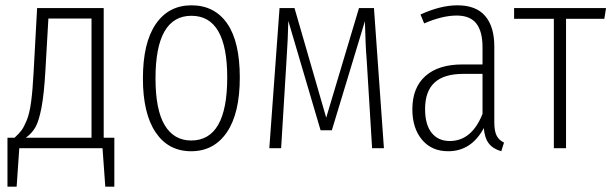

<svg xmlns="http://www.w3.org/2000/svg" viewBox="-20 -552 2281 715"><path d="M366.2 -39.1H405.8V143.1H372.1L361.8 0H51.8L42 143.1H7.8V-39.1H34.2Q51.3 -54.7 60.3 -66.9Q69.3 -79.1 79.8 -104.7Q90.3 -130.4 95.9 -173.1Q101.6 -215.8 105 -280.8L118.2 -522H366.2ZM320.8 -39.1V-482.9H160.2L148.9 -286.1Q144 -201.2 134.5 -151.4Q125 -101.6 112.1 -78.6Q99.1 -55.7 76.2 -39.1Z M692.9 -532.2Q778.8 -532.2 825.9 -464.6Q873 -397 873 -263.2Q873 -130.4 825 -59.6Q776.9 11.2 691.9 11.2Q606.9 11.2 559.6 -59.1Q512.2 -129.4 512.2 -259.8Q512.2 -392.6 560.1 -462.4Q607.9 -532.2 692.9 -532.2ZM692.9 -493.2Q559.1 -493.2 559.1 -259.8Q559.1 -142.6 593.5 -85.7Q627.9 -28.8 691.9 -28.8Q826.2 -28.8 826.2 -263.2Q826.2 -493.2 692.9 -493.2Z M1372.6 -522 1409.7 0H1365.7L1345.7 -326.2Q1340.8 -385.3 1338.9 -473.1L1215.8 -66.9H1173.8L1053.7 -474.1Q1052.2 -406.2 1046.9 -327.1L1026.9 0H982.9L1021 -522H1076.7L1194.8 -113.8L1316.9 -522Z M1820.8 -96.2Q1820.8 -63.5 1829.6 -46.6Q1838.4 -29.8 1856.9 -21L1846.7 11.2Q1815.9 2.4 1800.3 -17.8Q1784.7 -38.1 1781.7 -75.2Q1735.4 11.2 1648.9 11.2Q1587.4 11.2 1551.5 -31.7Q1515.6 -74.7 1515.6 -145Q1515.6 -225.6 1564.2 -268.8Q1612.8 -312 1701.7 -312H1776.9V-376Q1776.9 -435.1 1753.7 -464.6Q1730.5 -494.1 1680.7 -494.1Q1627.4 -494.1 1559.6 -464.8L1545.9 -498Q1620.6 -532.2 1683.6 -532.2Q1752.9 -532.2 1786.9 -492.4Q1820.8 -452.6 1820.8 -378.9ZM1654.8 -26.9Q1736.8 -26.9 1776.9 -127.9V-276.9H1705.6Q1633.3 -276.9 1598.1 -244.4Q1563 -211.9 1563 -146Q1563 -87.9 1587.4 -57.4Q1611.8 -26.9 1654.8 -26.9Z M2236.8 -522 2230.5 -481.9H2087.9V0H2042.5V-481.9H1894.5V-522Z"/></svg>

Font: Fira Sans Compressed ExtraLight
Style: Regular
Weight: 250
Width: 1
Designer: Carrois Corporate & Edenspiekermann AG
Foundry: Carrois Corporate GbR & Edenspiekermann AG
Version: Version 4.203;PS 004.203;hotconv 1.0.88;makeotf.lib2.5.64775